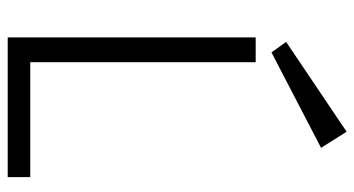

<svg xmlns="http://www.w3.org/2000/svg" viewBox="-236 -706 942 511"><g transform="rotate(90 235.5 -451.0)"><path d="M80 0V-660H146V-60H452V0ZM120 -702 92 -741 331 -902 374 -834Z"/></g></svg>

Font: Lil Grotesk
Style: Regular
Weight: 400
Designer: Bastien Sozeau
Foundry: NBR — Bastien Sozeau
Version: Version 4.002; ttfautohint (v1.8.4.7-5d5b)